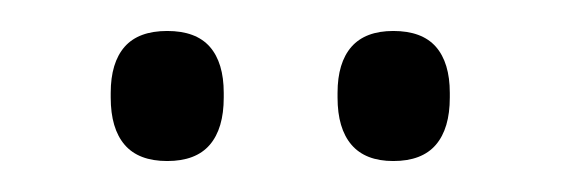

<svg xmlns="http://www.w3.org/2000/svg" viewBox="-20 -679 362 124"><path d="M88 -575Q69.5 -575 60.5 -585.5Q51.5 -596 51.5 -616V-619Q51.5 -638.5 60.5 -648.8Q69.5 -659 88 -659Q106.5 -659 115.5 -648.8Q124.5 -638.5 124.5 -619V-616Q124.5 -596 115.5 -585.5Q106.5 -575 88 -575ZM234 -575Q216 -575 207 -585.5Q198 -596 198 -616V-619Q198 -638.5 207 -648.8Q216 -659 234 -659Q252.5 -659 261.5 -648.8Q270.5 -638.5 270.5 -619V-616Q270.5 -596 261.5 -585.5Q252.5 -575 234 -575Z"/></svg>

Font: Anek Malayalam Light
Style: Regular
Weight: 300
Version: Version 1.003